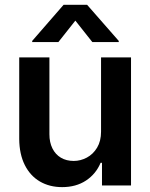

<svg xmlns="http://www.w3.org/2000/svg" viewBox="-20 -768 622 795"><path d="M398.4 -530.3H522.5V0H402.3V-93.8H396.5Q377.4 -47.9 336.2 -20.5Q294.9 6.8 237.3 6.8Q185.1 6.8 145 -16.6Q105 -40 82.5 -85Q60.1 -129.9 59.6 -192.4V-530.3H184.6V-211.9Q184.6 -178.7 197 -153.6Q209.5 -128.4 232.2 -115Q254.9 -101.6 285.2 -101.6Q313.5 -101.6 339.6 -115.5Q365.7 -129.4 382.1 -156.7Q398.4 -184.1 398.4 -222.7ZM292 -682.6 221.7 -593.8H113.3V-598.6L243.2 -748H340.8L471.7 -598.6V-593.8H362.3Z"/></svg>

Font: Pretendard SemiBold
Style: Regular
Weight: 600
Designer: Base glyphs from Inter by Rasmus Andersson; Hangeul glyphs from Noto Sans CJK(Source Han Sans) by Jang Soo-young and Kan
Foundry: Kil Hyung-jin
Version: Version 1.309